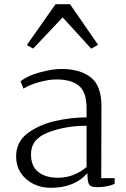

<svg xmlns="http://www.w3.org/2000/svg" viewBox="-20 -885 599 916"><path d="M57 0ZM464 -377 463 -35H527V-8Q493 8 443 8Q413 8 405 -5Q397 -18 397 -59Q336 11 221 11Q178 11 140.5 -7Q103 -25 80 -59Q57 -93 57 -140Q57 -208 111.5 -249Q166 -290 242.5 -307.5Q319 -325 393 -325V-368Q393 -445 357 -475.5Q321 -506 249 -506Q213 -506 166 -493Q119 -480 92 -462L78 -497Q111 -524 171 -540Q231 -556 273 -556Q361 -556 412.5 -516.5Q464 -477 464 -377ZM128 -151Q127 -93 162 -65Q197 -37 257 -37Q332 -37 393 -88V-285Q293 -285 210.5 -253.5Q128 -222 128 -151ZM245 -865H314L448 -671L415 -653L279 -802L138 -653L108 -670Z"/></svg>

Font: Martel UltraLight
Style: Regular
Weight: 250
Designer: Dan Reynolds
Foundry: Dan Reynolds
Version: Version 1.001; ttfautohint (v1.1) -l 5 -r 5 -G 72 -x 0 -D la